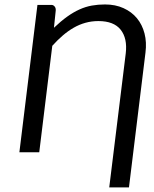

<svg xmlns="http://www.w3.org/2000/svg" viewBox="-20 -667 674 841"><path d="M458.5 153.8 530.8 -433.1Q538.6 -499 508.5 -536.9Q478.5 -574.7 411.1 -574.7Q380.9 -574.7 354 -567.1Q327.1 -559.6 302.5 -545.4Q277.8 -531.2 254.6 -511.2Q231.4 -491.2 209 -466.3L151.9 0H64.9L144 -645.5H205.6Q213.4 -645.5 219.2 -638.7Q225.1 -631.8 224.1 -620.6L216.3 -545.4Q247.1 -574.7 274.4 -594.2Q301.8 -613.8 328.4 -625.7Q355 -637.7 382.3 -642.6Q409.7 -647.5 439.9 -647.5Q485.4 -647.5 521 -631.3Q556.6 -615.2 579.8 -587.2Q603 -559.1 613 -520.5Q623 -481.9 617.2 -436.5L544.9 153.8Z"/></svg>

Font: Carlito
Style: Italic
Weight: 400
Italic angle: -7°
Designer: Lukasz Dziedzic
Foundry: tyPoland Lukasz Dziedzic
Version: Version 1.104